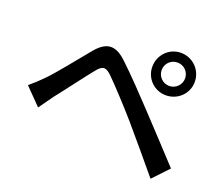

<svg xmlns="http://www.w3.org/2000/svg" viewBox="-117 -906 1235 1063"><g transform="rotate(20 500.0 -374.5)"><path d="M712 -605C712 -644 743 -674 781 -674C819 -674 850 -644 850 -605C850 -567 819 -536 781 -536C743 -536 712 -567 712 -605ZM657 -605C657 -536 712 -481 781 -481C851 -481 907 -536 907 -605C907 -675 851 -731 781 -731C712 -731 657 -675 657 -605ZM45 -273 140 -176C156 -199 179 -231 200 -260C244 -315 322 -420 366 -474C397 -513 417 -516 453 -481C493 -442 584 -344 642 -277C704 -205 790 -102 860 -18L947 -110C870 -193 769 -302 701 -374C642 -437 560 -523 497 -582C425 -651 372 -640 316 -574C251 -496 168 -390 121 -343C93 -315 73 -296 45 -273Z"/></g></svg>

Font: Noto Sans CJK SC Medium
Style: Regular
Weight: 500
Designer: Ryoko NISHIZUKA 西塚涼子 (kana, bopomofo & ideographs); Paul D. Hunt (Latin, Greek & Cyrillic); Sandoll Communications 산돌커뮤니
Foundry: Adobe
Version: Version 2.004;hotconv 1.0.118;makeotfexe 2.5.65603